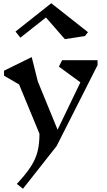

<svg xmlns="http://www.w3.org/2000/svg" viewBox="-20 -903 660 1187"><path d="M583 -500 330 0 122 264 84 234Q141 173 170.5 127Q200 81 212 34.5Q224 -12 224 -76L98 -381L5 -435V-466L176 -550L214 -399L336 -101L477 -394L344 -491L364 -531H583ZM505 -680 381 -661 264 -795 106 -670 76 -708 297 -883 524 -704Z"/></svg>

Font: Inknut Antiqua
Style: Regular
Weight: 400
Designer: Claus Eggers Sørensen
Foundry: Claus Eggers Sørensen
Version: Version 1.003; ttfautohint (v1.8.2) -l 8 -r 50 -G 200 -x 14 